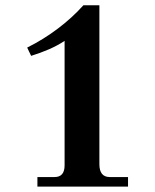

<svg xmlns="http://www.w3.org/2000/svg" viewBox="-20 -694 577 714"><path d="M349.6 -674.3V-83.5Q349.6 -35.6 388.2 -35.6H456.1V0H119.1V-35.6H183.1Q220.2 -35.6 220.2 -79.1V-542Q193.8 -524.4 161.6 -510.5Q129.4 -496.6 95.7 -486.3L94.2 -489.7Q90.8 -496.6 87.4 -503.7Q84 -510.7 81.1 -517.1Q141.1 -546.9 194.8 -587.4Q248.5 -627.9 290 -674.3Z"/></svg>

Font: XB Niloofar
Style: Bold
Weight: 700
Designer: Behnam
Foundry: Irmug
Version: Version 7.201 2008